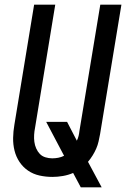

<svg xmlns="http://www.w3.org/2000/svg" viewBox="-20 -755 543 827"><path d="M328 52 295 -10Q274 -1 251 3Q228 7 206 7Q177 7 150 1Q123 -5 101 -20Q79 -35 64 -57.5Q49 -80 42.5 -106.5Q36 -133 36.5 -161Q37 -189 42 -218L127 -735H218L131 -205Q128 -190 127 -174.5Q126 -159 128 -144Q130 -129 136 -115.5Q142 -102 151.5 -92Q161 -82 175.5 -77.5Q190 -73 205 -73Q218 -73 231 -75.5Q244 -78 256 -84L179 -230H269L311 -149Q316 -159 318.5 -169.5Q321 -180 322 -190L412 -735H503L411 -177Q408 -161 404.5 -145.5Q401 -130 394.5 -115Q388 -100 379 -85.5Q370 -71 359 -58L418 52Z"/></svg>

Font: Iosevka Term Curly Md Obl
Style: Regular
Weight: 500
Italic angle: -9°
Designer: Belleve Invis
Foundry: Belleve Invis
Version: Version 32.3.0